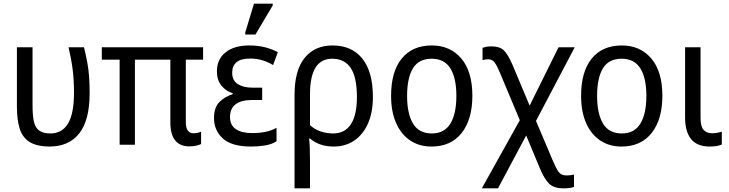

<svg xmlns="http://www.w3.org/2000/svg" viewBox="-20 -796 4010 1056"><path d="M252 10Q179 9 140.5 -16.5Q102 -42 87.5 -91Q73 -140 73 -210V-536H159V-216Q159 -166 165.5 -131.5Q172 -97 193.5 -79.5Q215 -62 257 -62Q321 -62 354 -116.5Q387 -171 387 -286Q387 -356 379.5 -414.5Q372 -473 357 -536H442Q453 -491 460 -453Q467 -415 470 -374.5Q473 -334 473 -284Q473 -135 416 -62.5Q359 10 252 10Z M1022 9Q917 9 917 -123V-468H722V0H638V-468H540V-536H1097V-468H1002V-127Q1002 -91 1013.5 -77Q1025 -63 1045 -63Q1057 -63 1067.5 -65.5Q1078 -68 1086 -72V-4Q1077 1 1060 5Q1043 9 1022 9Z M1361 10Q1254 10 1205.5 -34.5Q1157 -79 1157 -147Q1157 -206 1188 -236Q1219 -266 1260 -278V-283Q1222 -295 1197.5 -325.5Q1173 -356 1173 -404Q1173 -470 1220.5 -508Q1268 -546 1351 -546Q1400 -546 1439.5 -535.5Q1479 -525 1508 -509L1482 -438Q1454 -455 1423 -464.5Q1392 -474 1357 -474Q1304 -474 1280.5 -453.5Q1257 -433 1257 -396Q1257 -353 1288 -333.5Q1319 -314 1366 -314H1422V-246H1366Q1307 -246 1276 -222.5Q1245 -199 1245 -152Q1245 -108 1277 -86Q1309 -64 1366 -64Q1405 -64 1438.5 -70.5Q1472 -77 1501 -93V-19Q1475 -2 1437.5 4Q1400 10 1361 10ZM1329 -606V-618L1377 -776H1480V-766L1385 -606Z M1600 240V-275Q1600 -409 1655.5 -477.5Q1711 -546 1809 -546Q1915 -546 1973 -473.5Q2031 -401 2031 -262Q2031 -178 2004 -117Q1977 -56 1928.5 -23Q1880 10 1815 10Q1737 10 1685 -34H1680Q1683 -11 1684 24Q1685 59 1685 98V240ZM1812 -62Q1877 -62 1910 -113Q1943 -164 1943 -262Q1943 -371 1909 -422Q1875 -473 1807 -473Q1685 -473 1685 -278V-108Q1709 -85 1742.5 -73.5Q1776 -62 1812 -62Z M2578 -269Q2578 -139 2519 -64.5Q2460 10 2353 10Q2286 10 2236 -23.5Q2186 -57 2158.5 -119.5Q2131 -182 2131 -269Q2131 -402 2189.5 -474Q2248 -546 2355 -546Q2456 -546 2517 -474.5Q2578 -403 2578 -269ZM2219 -269Q2219 -171 2251.5 -116.5Q2284 -62 2355 -62Q2424 -62 2457 -116Q2490 -170 2490 -269Q2490 -367 2457 -420Q2424 -473 2354 -473Q2283 -473 2251 -420Q2219 -367 2219 -269Z M2630 240 2839 -135 2730 -395Q2715 -432 2701.5 -451Q2688 -470 2666 -470Q2647 -470 2634 -465V-533Q2643 -536 2654 -538.5Q2665 -541 2683 -541Q2728 -541 2751 -519Q2774 -497 2799 -439L2893 -215L3052 -536H3141L2928 -131L3019 84Q3038 129 3052 149Q3066 169 3097 169Q3109 169 3119 167.5Q3129 166 3137 164V232Q3126 236 3112.5 238Q3099 240 3080 240Q3027 240 3000.5 214.5Q2974 189 2949 129L2874 -51L2719 240Z M3623 -269Q3623 -139 3564 -64.5Q3505 10 3398 10Q3331 10 3281 -23.5Q3231 -57 3203.5 -119.5Q3176 -182 3176 -269Q3176 -402 3234.5 -474Q3293 -546 3400 -546Q3501 -546 3562 -474.5Q3623 -403 3623 -269ZM3264 -269Q3264 -171 3296.5 -116.5Q3329 -62 3400 -62Q3469 -62 3502 -116Q3535 -170 3535 -269Q3535 -367 3502 -420Q3469 -473 3399 -473Q3328 -473 3296 -420Q3264 -367 3264 -269Z M3884 10Q3814 10 3781 -31Q3748 -72 3748 -149V-536H3833V-147Q3833 -100 3850 -81.5Q3867 -63 3896 -63Q3911 -63 3924.5 -65.5Q3938 -68 3950 -72V-1Q3938 4 3921.5 7Q3905 10 3884 10Z"/></svg>

Font: Noto Sans SemiCondensed
Style: Regular
Weight: 400
Width: 4
Designer: Monotype Design Team
Foundry: Monotype Imaging Inc.
Version: Version 2.013; ttfautohint (v1.8.4.7-5d5b)